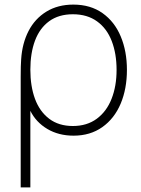

<svg xmlns="http://www.w3.org/2000/svg" viewBox="-20 -575 612 835"><path d="M70 -241Q70 -266 70.5 -285Q71 -304 72 -317Q76.5 -386.5 104.2 -440.2Q132 -494 181.8 -524.5Q231.5 -555 299 -555Q373.5 -555 426 -517.8Q478.5 -480.5 505.2 -416.2Q532 -352 532 -271Q532 -189 504.8 -124.2Q477.5 -59.5 425 -22.2Q372.5 15 300 15Q235 15 185.8 -14.2Q136.5 -43.5 112 -93V240H70ZM297 -27Q358 -27 400.8 -58.5Q443.5 -90 465.2 -145.2Q487 -200.5 487 -271Q487 -341.5 466 -396.2Q445 -451 402.2 -482Q359.5 -513 297 -513Q235.5 -513 194 -482.8Q152.5 -452.5 132.2 -398.2Q112 -344 112 -272Q112 -200 132.2 -145Q152.5 -90 194 -58.5Q235.5 -27 297 -27Z"/></svg>

Font: Manrope
Style: Regular
Weight: 400
Designer: Mikhail Sharanda
Foundry: Mikhail Sharanda
Version: Version 4.503